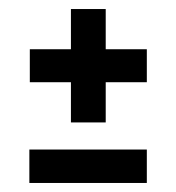

<svg xmlns="http://www.w3.org/2000/svg" viewBox="-20 -557 390 425"><path d="M137 -286V-537H214V-286ZM46 -375V-448H305V-375ZM45 -152V-226H305V-152Z"/></svg>

Font: Bricolage Grotesque 24pt Condensed
Style: Regular
Weight: 400
Width: 3
Designer: Mathieu Triay
Foundry: Atelier Triay
Version: Version 1.001;gftools[0.9.33.dev8+g029e19f]